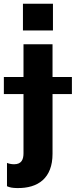

<svg xmlns="http://www.w3.org/2000/svg" viewBox="-62 -776 394 1000"><path d="M213.8 -756.4H57.5V-617.2H213.8ZM312.5 -375H211.6V-545.5H60.4V-375H-41.9V-285.9H60.4V22C60.4 53.3 51.1 79.5 11.4 79.5C-2.8 79.5 -17.8 76 -25.6 72.4V193.9C-11.4 200.3 2.1 203.1 27 203.5C136.7 205.3 211.6 151.6 211.6 25.2V-285.9H312.5Z"/></svg>

Font: TID UI
Style: Bold
Weight: 700
Designer: The TID Project Authors
Foundry: Bakken & Bæck
Version: Version 1.001;hotconv 1.0.109;makeotfexe 2.5.65596